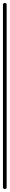

<svg xmlns="http://www.w3.org/2000/svg" viewBox="-20 -1280 65 1300"><path d="M0 -13H25V-1248H0ZM13 -25Q9 -25 6 -23.5Q3 -22 1.5 -19Q0 -16 0 -13Q0 -9 1.5 -6Q3 -3 6 -1.5Q9 0 13 0Q16 0 19 -1.5Q22 -3 23.5 -6Q25 -9 25 -13Q25 -16 23.5 -19Q22 -22 19 -23.5Q16 -25 13 -25ZM13 -1260Q9 -1260 6 -1258.5Q3 -1257 1.5 -1254Q0 -1251 0 -1248Q0 -1244 1.5 -1241Q3 -1238 6 -1236.5Q9 -1235 13 -1235Q16 -1235 19 -1236.5Q22 -1238 23.5 -1241Q25 -1244 25 -1248Q25 -1251 23.5 -1254Q22 -1257 19 -1258.5Q16 -1260 13 -1260Z"/></svg>

Font: Wavefont Thin
Style: Regular
Weight: 100
Monospace: yes
Version: Version 3.005;gftools[0.9.33]